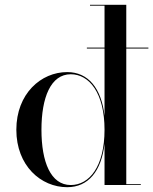

<svg xmlns="http://www.w3.org/2000/svg" viewBox="-20 -770 638 799"><path d="M566 -3.5H505.5V-568H597.5V-572H505.5V-750H354.5V-746.5H415V-572H341.5V-568H415V-288C402 -403 347 -470 259.5 -470C150.5 -470 48 -380 48 -230C48 -80 150.5 9 259.5 9C347 9 402 -57 415 -172V0H566ZM415 -230C415 -77.5 352 0 274.5 0C191 0 152.5 -96 152.5 -230C152.5 -364 191 -461 274.5 -461C352 -461 415 -382 415 -230Z"/></svg>

Font: Bodoni* 48pt
Style: Regular
Weight: 400
Version: Version 2.3